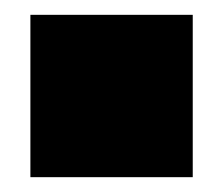

<svg xmlns="http://www.w3.org/2000/svg" viewBox="-20 -495 301 259"><path d="M21 -256V-475H240V-256Z"/></svg>

Font: OpenDyslexic
Style: Bold
Weight: 800
Designer: Abbie Gonzalez
Version: Version 0.920;hotconv 1.0.109;makeotfexe 2.5.65596